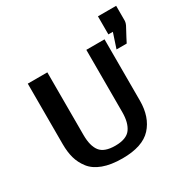

<svg xmlns="http://www.w3.org/2000/svg" viewBox="-187 -1023 1216 1224"><g transform="rotate(-30 421.5 -411.5)"><path d="M87 -249V-695H231V-234Q231 -153 262 -113Q293 -73 373 -73Q456 -73 487 -116Q518 -159 518 -236V-695H652V-244Q652 -123 586.5 -51.5Q521 20 373 20Q289 20 231 -1.5Q173 -23 142.5 -62.5Q112 -102 99.5 -147Q87 -192 87 -249ZM689 -710V-843H823V-733Q822 -714 809 -692Q806 -686 797.5 -670.5Q789 -655 779.5 -637Q770 -619 761 -601H686L722 -710Z"/></g></svg>

Font: Coval
Style: ExtraBold
Weight: 800
Foundry: Context Ltd
Version: Version 001.000